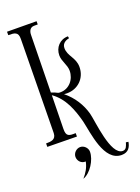

<svg xmlns="http://www.w3.org/2000/svg" viewBox="-150 -698 654 894"><g transform="rotate(-20 177.5 -250.5)"><path d="M103 -580C103 -598 110 -616 131 -616H149V-632L3 -633V-616C33 -616 53 -615 52 -579L46 -115C45 -83 20 -82 -4 -82V-65L142 -63V-80C109 -79 94 -80 95 -119L98 -284C154 -245 177 -180 193 -120C208 -57 221 89 309 89C344 89 355 65 359 42L347 40C342 56 338 73 320 73C260 73 247 -101 236 -142C223 -190 195 -235 153 -269C160 -268 166 -268 168 -268C222 -268 264 -308 264 -364C264 -411 228 -429 228 -470C228 -497 254 -504 264 -506L262 -516C222 -516 194 -485 194 -446C194 -416 215 -393 215 -363C215 -320 184 -283 141 -283C137 -283 134 -283 130 -284C119 -290 108 -294 98 -297ZM175 24C175 5 158 -12 139 -12C120 -12 103 5 103 24C103 44 119 61 139 60H141C135 89 122 110 103 132C141 119 175 64 175 24Z"/></g></svg>

Font: Bigelow Rules
Style: Regular
Weight: 400
Designer: Astigmatic (AOETI)
Foundry: Astigmatic (AOETI)
Version: Version 1.000